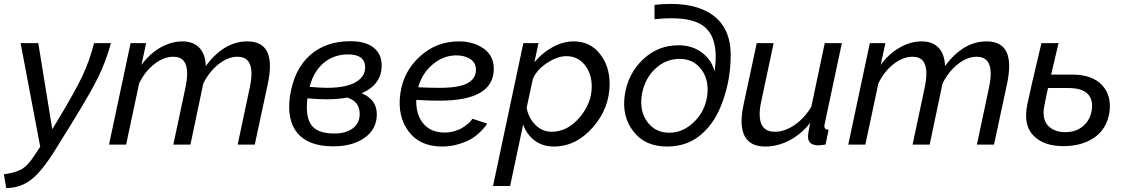

<svg xmlns="http://www.w3.org/2000/svg" viewBox="-55 -744 5792 988"><path d="M-35 153Q28 144 58.5 125.5Q89 107 123 55L152 11L51 -522H142L214 -79L248 -135Q331 -273 368.5 -352Q406 -431 429 -522H516Q489 -425 449 -344Q409 -263 310 -103L230 26Q162 136 106.5 179.5Q51 223 -23 224Z M617 -522H697L673 -410Q713 -466 769.5 -498.5Q826 -531 883 -531Q940 -531 971 -498Q1002 -465 1004 -404Q1097 -531 1218 -531Q1334 -531 1334 -404Q1334 -364 1323 -312L1256 0H1168L1230 -292Q1239 -334 1239 -365Q1239 -452 1167 -452Q1118 -452 1069.5 -413.5Q1021 -375 991 -314L925 0H837L899 -292Q908 -335 908 -366Q908 -452 837 -452Q788 -452 739.5 -414.5Q691 -377 661 -315L594 0H506Z M1806 -264Q1884 -232 1884 -156Q1884 -79 1820.5 -34.5Q1757 10 1657 9Q1531 8 1475.5 -59Q1420 -126 1437 -249Q1458 -386 1539 -459Q1620 -532 1749 -532Q1826 -532 1867.5 -499Q1909 -466 1909 -407Q1909 -309 1806 -264ZM1736 -464Q1663 -464 1611 -420.5Q1559 -377 1538 -297Q1595 -292 1632 -292Q1728 -293 1776 -321.5Q1824 -350 1824 -397Q1824 -464 1736 -464ZM1661 -57Q1722 -56 1759 -82.5Q1796 -109 1796 -157Q1796 -222 1732 -242Q1684 -233 1625 -233Q1584 -233 1527 -238Q1516 -145 1546.5 -101.5Q1577 -58 1661 -57Z M2233 -62Q2260 -62 2285 -69.5Q2310 -77 2326 -87.5Q2342 -98 2354 -108Q2366 -118 2371 -126L2376 -133L2452 -108Q2449 -103 2443.5 -95Q2438 -87 2418 -67Q2398 -47 2373.5 -31.5Q2349 -16 2307.5 -3Q2266 10 2220 10Q2105 10 2047 -68.5Q1989 -147 2005 -262Q2020 -375 2105 -453Q2190 -531 2306 -531Q2382 -531 2434 -494Q2486 -457 2486 -390Q2486 -226 2207 -226Q2146 -226 2087 -230Q2085 -154 2123.5 -108Q2162 -62 2233 -62ZM2293 -459Q2227 -459 2172 -413Q2117 -367 2097 -295Q2156 -292 2205 -292Q2310 -292 2353 -317Q2396 -342 2394 -388Q2393 -422 2364.5 -440.5Q2336 -459 2293 -459Z M2638 -522H2716L2695 -424Q2736 -473 2789.5 -502Q2843 -531 2898 -531Q2981 -531 3031.5 -467.5Q3082 -404 3082 -313Q3082 -187 2995.5 -88.5Q2909 10 2795 10Q2737 10 2696 -21Q2655 -52 2637 -103L2570 213H2482ZM2990 -299Q2990 -365 2954 -410Q2918 -455 2859 -455Q2813 -455 2760 -420Q2707 -385 2687 -338L2655 -189Q2665 -136 2700.5 -101Q2736 -66 2784 -66Q2865 -66 2927.5 -139.5Q2990 -213 2990 -299Z M3377 10Q3264 10 3204 -68Q3144 -146 3160 -255Q3176 -364 3253 -437.5Q3330 -511 3436 -511Q3507 -511 3557 -473.5Q3607 -436 3622 -377Q3650 -567 3546 -622Q3472 -662 3313 -645V-719Q3486 -738 3586 -683Q3705 -618 3705 -461Q3705 -318 3652 -192Q3615 -102 3546 -46Q3477 10 3377 10ZM3389 -61Q3459 -61 3516 -116Q3573 -171 3584 -251Q3595 -331 3554.5 -386Q3514 -441 3442 -441Q3369 -441 3314 -387.5Q3259 -334 3247 -250Q3236 -170 3277 -115.5Q3318 -61 3389 -61Z M3761 -122Q3761 -157 3772 -209L3839 -522H3926L3863 -226Q3854 -186 3854 -157Q3854 -66 3932 -66Q3983 -66 4034 -101Q4085 -136 4120 -195L4189 -522H4277L4189 -108Q4187 -98 4187 -95Q4187 -77 4209 -76L4193 0Q4163 4 4158 4Q4103 4 4103 -40Q4103 -59 4114 -112Q4069 -54 4008 -22Q3947 10 3883 10Q3761 10 3761 -122Z M4421 -522H4501L4477 -410Q4517 -466 4573.5 -498.5Q4630 -531 4687 -531Q4744 -531 4775 -498Q4806 -465 4808 -404Q4901 -531 5022 -531Q5138 -531 5138 -404Q5138 -364 5127 -312L5060 0H4972L5034 -292Q5043 -334 5043 -365Q5043 -452 4971 -452Q4922 -452 4873.5 -413.5Q4825 -375 4795 -314L4729 0H4641L4703 -292Q4712 -335 4712 -366Q4712 -452 4641 -452Q4592 -452 4543.5 -414.5Q4495 -377 4465 -315L4398 0H4310Z M5464 -360Q5565 -360 5615.5 -306.5Q5666 -253 5654 -166Q5640 -80 5576 -36Q5512 8 5417 8Q5316 8 5263 -46Q5210 -100 5231 -205Q5244 -270 5304 -522H5392Q5366 -414 5354 -360ZM5563 -177Q5571 -232 5541.5 -261.5Q5512 -291 5442 -291H5338Q5332 -267 5319 -200Q5306 -133 5337 -98.5Q5368 -64 5427 -64Q5482 -64 5518.5 -95Q5555 -126 5563 -177Z"/></svg>

Font: Raleway-v4020 Medium
Style: Italic
Weight: 500
Italic angle: -12°
Designer: Matt McInerney, Pablo Impallari, Rodrigo Fuenzalida
Foundry: Matt McInerney, Pablo Impallari, Rodrigo Fuenzalida
Version: Version 4.020;PS 004.020;hotconv 1.0.88;makeotf.lib2.5.64775